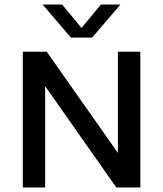

<svg xmlns="http://www.w3.org/2000/svg" viewBox="-20 -822 716 842"><path d="M80 0V-595H185L516 -124.5H497V-595H595.5V0H490L159.5 -470.5H178V0ZM291 -657 167 -802H252.5L347.5 -687.5H327.5L422.5 -802H508L384 -657Z"/></svg>

Font: Encode Sans SC Condensed Thin Medium
Style: Regular
Weight: 500
Version: Version 3.002